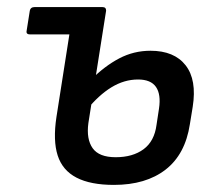

<svg xmlns="http://www.w3.org/2000/svg" viewBox="-20 -509 611 541"><path d="M65 -412Q53 -412 55 -422L64 -479Q66 -489 77 -489H220L208 -412ZM301 12Q235 12 195.5 -8.5Q156 -29 142.5 -71Q129 -113 139 -179L186 -479Q188 -489 197 -489H269Q279 -489 279 -479L229 -162Q223 -117 241 -91.5Q259 -66 306 -66Q354 -66 384.5 -88.5Q415 -111 421 -157L428 -203Q434 -243 419.5 -264Q405 -285 369 -285Q330 -285 294 -263Q258 -241 224 -199L236 -284Q275 -323 316 -344.5Q357 -366 404 -366Q471 -366 503 -325Q535 -284 523 -208L515 -159Q502 -74 446.5 -31Q391 12 301 12Z"/></svg>

Font: Sofia Sans Medium
Style: Italic
Weight: 500
Italic angle: -9°
Version: Version 4.101